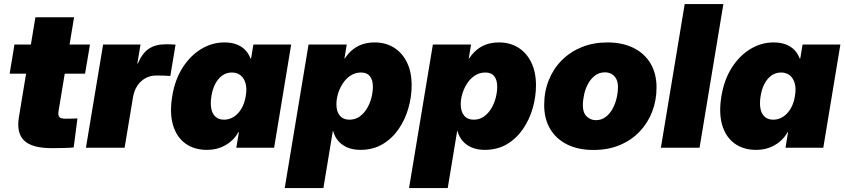

<svg xmlns="http://www.w3.org/2000/svg" viewBox="-20 -748 4275 972"><path d="M435.5 -522.5 410.6 -375H28.8L53.2 -522.5ZM159.2 -660.6H355L276.4 -185.5Q272.9 -164.1 280.5 -155.5Q288.1 -147 313 -147Q325.2 -147 344.7 -147.5Q364.3 -147.9 372.1 -148.4L353 -1.5Q335 0.5 304.4 1.2Q273.9 2 242.2 2Q142.6 2 102.5 -36.1Q62.5 -74.2 75.7 -154.8Z M415 0 502 -522.5H691.4L675.3 -426.3H677.7Q700.7 -480 734.6 -502Q768.6 -523.9 819.8 -523.9Q833.5 -523.9 845.2 -523.4Q856.9 -522.9 868.7 -522L842.3 -363.3Q831.5 -364.7 810.3 -365.2Q789.1 -365.7 771 -365.7Q741.2 -365.7 716.6 -352.3Q691.9 -338.9 675.3 -314Q658.7 -289.1 653.3 -255.4L610.8 0Z M1027.8 10.7Q962.4 10.7 917.7 -22.2Q873 -55.2 855.5 -116.2Q837.9 -177.2 852.1 -261.7Q865.7 -345.2 904.8 -406Q943.8 -466.8 998.8 -500Q1053.7 -533.2 1115.7 -533.2Q1150.9 -533.2 1177 -523.4Q1203.1 -513.7 1220.9 -495.4Q1238.8 -477.1 1248.5 -451.2H1251L1262.7 -522.5H1454.1L1367.7 0H1176.3L1189.5 -79.1H1187Q1171.4 -50.8 1147.2 -30.8Q1123 -10.7 1093 0Q1063 10.7 1027.8 10.7ZM1114.3 -142.1Q1141.1 -142.1 1163.8 -156.7Q1186.5 -171.4 1202.4 -198.2Q1218.3 -225.1 1224.1 -261.7Q1230.5 -298.3 1223.4 -325Q1216.3 -351.6 1198.5 -366.2Q1180.7 -380.9 1153.8 -380.9Q1127 -380.9 1106 -366.2Q1085 -351.6 1070.6 -325Q1056.2 -298.3 1050.3 -261.7Q1044.4 -225.1 1049.6 -198.2Q1054.7 -171.4 1071.3 -156.7Q1087.9 -142.1 1114.3 -142.1Z M1421.4 204.1 1542 -522.5H1735.4L1723.6 -451.2H1725.1Q1743.2 -479 1766.1 -497.3Q1789.1 -515.6 1816.7 -524.4Q1844.2 -533.2 1876.5 -533.2Q1932.6 -533.2 1974.6 -506.8Q2016.6 -480.5 2040.3 -431.9Q2064 -383.3 2064 -315.9Q2064 -258.3 2047.4 -200.2Q2030.8 -142.1 1998 -94.5Q1965.3 -46.9 1917 -18.1Q1868.7 10.7 1804.7 10.7Q1767.1 10.7 1738.5 -1.5Q1710 -13.7 1691.9 -35.2Q1673.8 -56.6 1666.5 -85H1665L1617.2 204.1ZM1748.5 -142.1Q1778.3 -142.1 1800.8 -158.2Q1823.2 -174.3 1838.1 -199.5Q1853 -224.6 1860.4 -253.7Q1867.7 -282.7 1867.7 -308.6Q1867.7 -343.3 1852.8 -362.1Q1837.9 -380.9 1808.1 -380.9Q1779.3 -380.9 1756.3 -366.5Q1733.4 -352.1 1717 -327.9Q1700.7 -303.7 1691.9 -275.6Q1683.1 -247.6 1683.1 -219.7Q1683.1 -183.1 1700.4 -162.6Q1717.8 -142.1 1748.5 -142.1Z M2050.8 204.1 2171.4 -522.5H2364.7L2353 -451.2H2354.5Q2372.6 -479 2395.5 -497.3Q2418.5 -515.6 2446 -524.4Q2473.6 -533.2 2505.9 -533.2Q2562 -533.2 2604 -506.8Q2646 -480.5 2669.7 -431.9Q2693.4 -383.3 2693.4 -315.9Q2693.4 -258.3 2676.8 -200.2Q2660.2 -142.1 2627.4 -94.5Q2594.7 -46.9 2546.4 -18.1Q2498 10.7 2434.1 10.7Q2396.5 10.7 2367.9 -1.5Q2339.4 -13.7 2321.3 -35.2Q2303.2 -56.6 2295.9 -85H2294.4L2246.6 204.1ZM2377.9 -142.1Q2407.7 -142.1 2430.2 -158.2Q2452.6 -174.3 2467.5 -199.5Q2482.4 -224.6 2489.7 -253.7Q2497.1 -282.7 2497.1 -308.6Q2497.1 -343.3 2482.2 -362.1Q2467.3 -380.9 2437.5 -380.9Q2408.7 -380.9 2385.7 -366.5Q2362.8 -352.1 2346.4 -327.9Q2330.1 -303.7 2321.3 -275.6Q2312.5 -247.6 2312.5 -219.7Q2312.5 -183.1 2329.8 -162.6Q2347.2 -142.1 2377.9 -142.1Z M2984.4 11.2Q2907.2 11.2 2851.3 -16.6Q2795.4 -44.4 2765.1 -95.5Q2734.9 -146.5 2734.9 -216.3Q2734.9 -284.2 2758.1 -342Q2781.2 -399.9 2823.7 -442.6Q2866.2 -485.4 2924.8 -509.3Q2983.4 -533.2 3054.7 -533.2Q3131.8 -533.2 3187.7 -505.1Q3243.7 -477.1 3273.7 -426Q3303.7 -375 3303.7 -305.2Q3303.7 -240.7 3282 -183.6Q3260.3 -126.5 3218.8 -82.5Q3177.2 -38.6 3118.2 -13.7Q3059.1 11.2 2984.4 11.2ZM2996.6 -139.6Q3024.9 -139.6 3046.1 -155.8Q3067.4 -171.9 3081.1 -197Q3094.7 -222.2 3101.6 -251.5Q3108.4 -280.8 3108.4 -308.1Q3108.4 -333 3099.4 -349.4Q3090.3 -365.7 3075.4 -373.8Q3060.5 -381.8 3042.5 -381.8Q3014.2 -381.8 2992.9 -366Q2971.7 -350.1 2957.8 -325Q2943.8 -299.8 2937.3 -270.5Q2930.7 -241.2 2930.7 -214.4Q2930.7 -176.8 2950.4 -158.2Q2970.2 -139.6 2996.6 -139.6Z M3642.1 -727.5 3521.5 0H3325.7L3446.3 -727.5Z M3808.1 10.7Q3742.7 10.7 3698 -22.2Q3653.3 -55.2 3635.7 -116.2Q3618.2 -177.2 3632.3 -261.7Q3646 -345.2 3685.1 -406Q3724.1 -466.8 3779.1 -500Q3834 -533.2 3896 -533.2Q3931.2 -533.2 3957.3 -523.4Q3983.4 -513.7 4001.2 -495.4Q4019 -477.1 4028.8 -451.2H4031.2L4043 -522.5H4234.4L4147.9 0H3956.5L3969.7 -79.1H3967.3Q3951.7 -50.8 3927.5 -30.8Q3903.3 -10.7 3873.3 0Q3843.3 10.7 3808.1 10.7ZM3894.5 -142.1Q3921.4 -142.1 3944.1 -156.7Q3966.8 -171.4 3982.7 -198.2Q3998.5 -225.1 4004.4 -261.7Q4010.7 -298.3 4003.7 -325Q3996.6 -351.6 3978.8 -366.2Q3960.9 -380.9 3934.1 -380.9Q3907.2 -380.9 3886.2 -366.2Q3865.2 -351.6 3850.8 -325Q3836.4 -298.3 3830.6 -261.7Q3824.7 -225.1 3829.8 -198.2Q3835 -171.4 3851.6 -156.7Q3868.2 -142.1 3894.5 -142.1Z"/></svg>

Font: Inter 28pt Black
Style: Italic
Weight: 900
Italic angle: -9.3988°
Designer: Rasmus Andersson
Foundry: rsms
Version: Version 4.001;git-66647c0bb